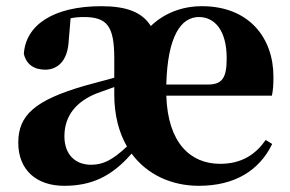

<svg xmlns="http://www.w3.org/2000/svg" viewBox="-20 -583 936 620"><path d="M622 17C738 17 817 -32 859 -118L838 -131C806 -85 761 -54 691 -54C595 -54 522 -121 517 -274H858C862 -293 863 -310 863 -335C863 -462 783 -563 632 -563C567 -563 510 -540 467 -499C439 -544 388 -563 307 -563C152 -563 63 -502 57 -409C65 -375 90 -358 126 -358C164 -358 199 -384 202 -453L208 -524C223 -527 236 -528 250 -528C326 -528 349 -499 349 -394V-332L253 -306C91 -259 39 -210 39 -122C39 -35 97 17 187 17C273 17 339 -11 405 -87C455 -19 534 17 622 17ZM517 -310C521 -467 565 -528 622 -528C674 -528 712 -484 712 -395C712 -333 699 -310 651 -310ZM390 -110C342 -65 312 -51 274 -51C224 -51 188 -83 188 -143C188 -210 227 -255 291 -281L349 -302V-278C349 -211 364 -155 390 -110Z"/></svg>

Font: Source Han Serif KR Heavy
Style: Regular
Weight: 900
Designer: Ryoko NISHIZUKA 西塚涼子 (kana & ideographs); Frank Grießhammer (Latin, Greek & Cyrillic); Wenlong ZHANG 张文龙 (bopomofo); San
Foundry: Adobe
Version: Version 2.001;hotconv 1.1.0;makeotfexe 2.6.0